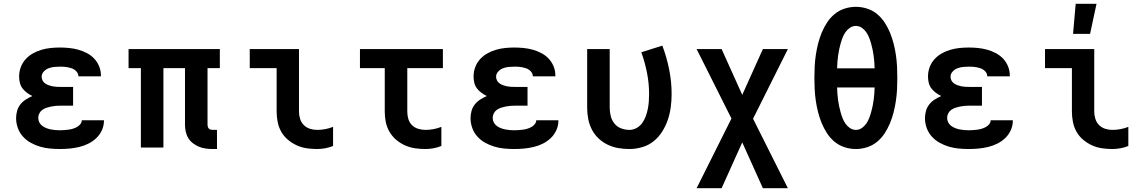

<svg xmlns="http://www.w3.org/2000/svg" viewBox="-20 -779 6040 1014"><path d="M297 8Q270 8 243.5 5.5Q217 3 191.5 -4.5Q166 -12 142.5 -25Q119 -38 101 -58Q83 -78 74 -103.5Q65 -129 65 -155Q65 -175 70.5 -194Q76 -213 88 -228Q100 -243 116.5 -253.5Q133 -264 151 -272Q136 -279 122.5 -289Q109 -299 99 -312Q89 -325 85 -341.5Q81 -358 81 -375Q81 -400 89.5 -423.5Q98 -447 114.5 -465.5Q131 -484 153 -496.5Q175 -509 199 -516Q223 -523 247.5 -525.5Q272 -528 297 -528Q321 -528 345.5 -525.5Q370 -523 393.5 -516.5Q417 -510 439 -498.5Q461 -487 477.5 -469.5Q494 -452 503.5 -429Q513 -406 513 -381V-376H394V-377Q394 -387 388.5 -395.5Q383 -404 374.5 -410Q366 -416 356.5 -419Q347 -422 337 -424Q327 -426 317 -426.5Q307 -427 297 -427Q282 -427 266.5 -425.5Q251 -424 236.5 -418.5Q222 -413 211 -401Q200 -389 200 -374Q200 -363 205 -353.5Q210 -344 219 -338Q228 -332 238 -328.5Q248 -325 258 -323Q268 -321 278.5 -320.5Q289 -320 300 -320H366V-221H300Q288 -221 275.5 -220Q263 -219 250.5 -216.5Q238 -214 226 -210Q214 -206 204 -199Q194 -192 188 -180.5Q182 -169 182 -157Q182 -144 187.5 -133Q193 -122 203 -114.5Q213 -107 224.5 -102.5Q236 -98 248 -95.5Q260 -93 272.5 -92Q285 -91 297 -91Q309 -91 320.5 -92Q332 -93 343.5 -94.5Q355 -96 366 -99.5Q377 -103 387 -108.5Q397 -114 404.5 -123.5Q412 -133 412 -144H529V-141Q529 -115 518 -91Q507 -67 488.5 -49.5Q470 -32 447 -20.5Q424 -9 399 -3Q374 3 348.5 5.5Q323 8 297 8Z M1126 8H1103Q1085 8 1066.5 5.5Q1048 3 1031 -4Q1014 -11 999 -22.5Q984 -34 974.5 -49.5Q965 -65 961 -83.5Q957 -102 957 -120V-419H843V0H724V-419H659V-520H1141V-419H1076V-120Q1076 -115 1077.5 -109.5Q1079 -104 1083 -100Q1087 -96 1092.5 -94.5Q1098 -93 1103 -93H1126Z M1655 8Q1627 8 1599.5 4Q1572 0 1547 -11.5Q1522 -23 1500.5 -41Q1479 -59 1465.5 -83Q1452 -107 1446.5 -134.5Q1441 -162 1441 -189V-419H1299V-520H1559V-189Q1559 -170 1565 -151Q1571 -132 1584.5 -118.5Q1598 -105 1616.5 -99Q1635 -93 1655 -93Q1676 -93 1697.5 -97Q1719 -101 1739 -109V-8Q1719 0 1697.5 4Q1676 8 1655 8Z M2227 8Q2199 8 2171.5 4Q2144 0 2118.5 -11.5Q2093 -23 2072 -41Q2051 -59 2037 -83Q2023 -107 2017.5 -134.5Q2012 -162 2012 -189V-419H1881V-520H2319V-419H2131V-189Q2131 -170 2136.5 -151Q2142 -132 2155.5 -118.5Q2169 -105 2188 -99Q2207 -93 2227 -93Q2248 -93 2269.5 -97Q2291 -101 2311 -109V-8Q2291 0 2269.5 4Q2248 8 2227 8Z M2697 8Q2670 8 2643.5 5.5Q2617 3 2591.5 -4.5Q2566 -12 2542.5 -25Q2519 -38 2501 -58Q2483 -78 2474 -103.5Q2465 -129 2465 -155Q2465 -175 2470.5 -194Q2476 -213 2488 -228Q2500 -243 2516.5 -253.5Q2533 -264 2551 -272Q2536 -279 2522.5 -289Q2509 -299 2499 -312Q2489 -325 2485 -341.5Q2481 -358 2481 -375Q2481 -400 2489.5 -423.5Q2498 -447 2514.5 -465.5Q2531 -484 2553 -496.5Q2575 -509 2599 -516Q2623 -523 2647.5 -525.5Q2672 -528 2697 -528Q2721 -528 2745.5 -525.5Q2770 -523 2793.5 -516.5Q2817 -510 2839 -498.5Q2861 -487 2877.5 -469.5Q2894 -452 2903.5 -429Q2913 -406 2913 -381V-376H2794V-377Q2794 -387 2788.5 -395.5Q2783 -404 2774.5 -410Q2766 -416 2756.5 -419Q2747 -422 2737 -424Q2727 -426 2717 -426.5Q2707 -427 2697 -427Q2682 -427 2666.5 -425.5Q2651 -424 2636.5 -418.5Q2622 -413 2611 -401Q2600 -389 2600 -374Q2600 -363 2605 -353.5Q2610 -344 2619 -338Q2628 -332 2638 -328.5Q2648 -325 2658 -323Q2668 -321 2678.5 -320.5Q2689 -320 2700 -320H2766V-221H2700Q2688 -221 2675.5 -220Q2663 -219 2650.5 -216.5Q2638 -214 2626 -210Q2614 -206 2604 -199Q2594 -192 2588 -180.5Q2582 -169 2582 -157Q2582 -144 2587.5 -133Q2593 -122 2603 -114.5Q2613 -107 2624.5 -102.5Q2636 -98 2648 -95.5Q2660 -93 2672.5 -92Q2685 -91 2697 -91Q2709 -91 2720.5 -92Q2732 -93 2743.5 -94.5Q2755 -96 2766 -99.5Q2777 -103 2787 -108.5Q2797 -114 2804.5 -123.5Q2812 -133 2812 -144H2929V-141Q2929 -115 2918 -91Q2907 -67 2888.5 -49.5Q2870 -32 2847 -20.5Q2824 -9 2799 -3Q2774 3 2748.5 5.5Q2723 8 2697 8Z M3304 8Q3274 8 3245 3Q3216 -2 3189 -15Q3162 -28 3140.5 -48.5Q3119 -69 3105.5 -95.5Q3092 -122 3086.5 -151Q3081 -180 3081 -210V-520H3200V-210Q3200 -188 3205.5 -166Q3211 -144 3225 -126.5Q3239 -109 3260.5 -101Q3282 -93 3304 -93Q3324 -93 3342 -103Q3360 -113 3371.5 -129Q3383 -145 3390 -164Q3397 -183 3401 -202.5Q3405 -222 3406.5 -242Q3408 -262 3408 -282Q3408 -339 3397 -394.5Q3386 -450 3367 -503L3478 -538Q3501 -477 3514 -412.5Q3527 -348 3527 -282Q3527 -248 3522.5 -213.5Q3518 -179 3507 -146.5Q3496 -114 3477.5 -84.5Q3459 -55 3432.5 -33.5Q3406 -12 3372 -2Q3338 8 3304 8Z M3659 215 3843 -153 3659 -520H3791L3900 -278L4009 -520H4141L3957 -152L4141 215H4009L3900 -27L3791 215Z M4500 8Q4470 8 4440.5 -1.5Q4411 -11 4387.5 -30.5Q4364 -50 4347.5 -75.5Q4331 -101 4319.5 -129Q4308 -157 4300.5 -186.5Q4293 -216 4288.5 -246.5Q4284 -277 4282.5 -307Q4281 -337 4281 -368Q4281 -398 4282.5 -428Q4284 -458 4288.5 -488.5Q4293 -519 4300.5 -548.5Q4308 -578 4319.5 -606Q4331 -634 4347.5 -659.5Q4364 -685 4387.5 -704.5Q4411 -724 4440.5 -733.5Q4470 -743 4500 -743Q4530 -743 4559.5 -733.5Q4589 -724 4612.5 -704.5Q4636 -685 4652.5 -659.5Q4669 -634 4680.5 -606Q4692 -578 4699.5 -548.5Q4707 -519 4711.5 -488.5Q4716 -458 4717.5 -428Q4719 -398 4719 -367Q4719 -337 4717.5 -307Q4716 -277 4711.5 -246.5Q4707 -216 4699.5 -186.5Q4692 -157 4680.5 -129Q4669 -101 4652.5 -75.5Q4636 -50 4612.5 -30.5Q4589 -11 4559.5 -1.5Q4530 8 4500 8ZM4599 -418Q4599 -434 4597.5 -451Q4596 -468 4594 -484Q4592 -500 4588.5 -516.5Q4585 -533 4580.5 -549Q4576 -565 4570 -580.5Q4564 -596 4554.5 -609.5Q4545 -623 4531 -632.5Q4517 -642 4500 -642Q4483 -642 4469 -632.5Q4455 -623 4445.5 -609.5Q4436 -596 4430 -580.5Q4424 -565 4419.5 -549Q4415 -533 4411.5 -516.5Q4408 -500 4406 -484Q4404 -468 4402.5 -451Q4401 -434 4401 -418ZM4500 -93Q4517 -93 4531 -102.5Q4545 -112 4554.5 -125.5Q4564 -139 4570 -154.5Q4576 -170 4580.5 -186Q4585 -202 4588.5 -218.5Q4592 -235 4594 -251Q4596 -267 4597.5 -284Q4599 -301 4599 -317H4401Q4401 -301 4402.5 -284Q4404 -267 4406 -251Q4408 -235 4411.5 -218.5Q4415 -202 4419.5 -186Q4424 -170 4430 -154.5Q4436 -139 4445.5 -125.5Q4455 -112 4469 -102.5Q4483 -93 4500 -93Z M5097 8Q5070 8 5043.5 5.5Q5017 3 4991.5 -4.5Q4966 -12 4942.5 -25Q4919 -38 4901 -58Q4883 -78 4874 -103.5Q4865 -129 4865 -155Q4865 -175 4870.5 -194Q4876 -213 4888 -228Q4900 -243 4916.5 -253.5Q4933 -264 4951 -272Q4936 -279 4922.5 -289Q4909 -299 4899 -312Q4889 -325 4885 -341.5Q4881 -358 4881 -375Q4881 -400 4889.5 -423.5Q4898 -447 4914.5 -465.5Q4931 -484 4953 -496.5Q4975 -509 4999 -516Q5023 -523 5047.5 -525.5Q5072 -528 5097 -528Q5121 -528 5145.5 -525.5Q5170 -523 5193.5 -516.5Q5217 -510 5239 -498.5Q5261 -487 5277.5 -469.5Q5294 -452 5303.5 -429Q5313 -406 5313 -381V-376H5194V-377Q5194 -387 5188.5 -395.5Q5183 -404 5174.5 -410Q5166 -416 5156.5 -419Q5147 -422 5137 -424Q5127 -426 5117 -426.5Q5107 -427 5097 -427Q5082 -427 5066.5 -425.5Q5051 -424 5036.5 -418.5Q5022 -413 5011 -401Q5000 -389 5000 -374Q5000 -363 5005 -353.5Q5010 -344 5019 -338Q5028 -332 5038 -328.5Q5048 -325 5058 -323Q5068 -321 5078.5 -320.5Q5089 -320 5100 -320H5166V-221H5100Q5088 -221 5075.5 -220Q5063 -219 5050.5 -216.5Q5038 -214 5026 -210Q5014 -206 5004 -199Q4994 -192 4988 -180.5Q4982 -169 4982 -157Q4982 -144 4987.5 -133Q4993 -122 5003 -114.5Q5013 -107 5024.5 -102.5Q5036 -98 5048 -95.5Q5060 -93 5072.5 -92Q5085 -91 5097 -91Q5109 -91 5120.5 -92Q5132 -93 5143.5 -94.5Q5155 -96 5166 -99.5Q5177 -103 5187 -108.5Q5197 -114 5204.5 -123.5Q5212 -133 5212 -144H5329V-141Q5329 -115 5318 -91Q5307 -67 5288.5 -49.5Q5270 -32 5247 -20.5Q5224 -9 5199 -3Q5174 3 5148.5 5.5Q5123 8 5097 8Z M5855 8Q5827 8 5799.5 4Q5772 0 5747 -11.5Q5722 -23 5700.5 -41Q5679 -59 5665.5 -83Q5652 -107 5646.5 -134.5Q5641 -162 5641 -189V-419H5499V-520H5759V-189Q5759 -170 5765 -151Q5771 -132 5784.5 -118.5Q5798 -105 5816.5 -99Q5835 -93 5855 -93Q5876 -93 5897.5 -97Q5919 -101 5939 -109V-8Q5919 0 5897.5 4Q5876 8 5855 8ZM5647 -600 5661 -759H5771L5737 -600Z"/></svg>

Font: Iosevka Extended
Style: Bold
Weight: 700
Width: 7
Monospace: yes
Designer: Belleve Invis
Foundry: Belleve Invis
Version: Version 32.5.0; ttfautohint (v1.8.4)